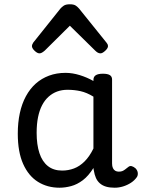

<svg xmlns="http://www.w3.org/2000/svg" viewBox="-20 -859 664 896"><path d="M258 17Q201 17 157 -10.5Q113 -38 88 -94Q63 -150 63 -235Q63 -287 72.5 -331Q82 -375 101 -410Q120 -445 147 -469Q174 -493 209 -506Q244 -519 286 -519Q318 -519 352 -508.5Q386 -498 416 -481V-486Q416 -501 427 -508Q438 -515 460 -515Q482 -515 492.5 -508.5Q503 -502 503 -488V-96Q503 -83 507 -74.5Q511 -66 518 -62Q525 -58 534 -58Q544 -58 550.5 -60.5Q557 -63 563.5 -68Q570 -73 579 -80Q586 -86 595 -83.5Q604 -81 613 -73Q622 -63 623 -52Q624 -41 619 -33Q608 -17 591 -6Q574 5 554.5 11Q535 17 515 17Q492 17 475 12Q458 7 446 -3.5Q434 -14 427.5 -29Q421 -44 418 -63Q418 -64 417 -67.5Q416 -71 416 -75Q393 -38 366.5 -18Q340 2 312 9.5Q284 17 258 17ZM151 -239Q151 -184 164 -144.5Q177 -105 203.5 -84Q230 -63 270 -63Q299 -63 325.5 -73Q352 -83 375 -106Q398 -129 416 -166V-408Q385 -427 356 -433.5Q327 -440 295 -440Q269 -440 247 -432Q225 -424 207 -408Q189 -392 176.5 -368Q164 -344 157.5 -312Q151 -280 151 -239ZM164 -610Q154 -610 141.5 -622Q129 -634 129 -644Q129 -647 130 -650Q131 -653 135 -660L262 -819Q268 -826 277.5 -832.5Q287 -839 306 -839Q325 -839 334 -832.5Q343 -826 349 -819L477 -660Q482 -653 483 -650Q484 -647 484 -644Q484 -634 471 -622Q458 -610 449 -610Q442 -610 436 -613.5Q430 -617 424 -623L306 -739L189 -623Q182 -617 176 -613.5Q170 -610 164 -610Z"/></svg>

Font: Playwrite ES Deco
Style: Regular
Weight: 400
Designer: Veronika Burian, José Scaglione
Foundry: TypeTogether
Version: Version 1.002